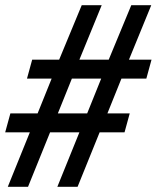

<svg xmlns="http://www.w3.org/2000/svg" viewBox="-52 -720 604 740"><path d="M338 -417 284 -283H171L225 -417ZM532 -490H445L531 -700H454L367 -490H254L340 -700H263L176 -490H72L52 -417H147L93 -283H-12L-32 -210H63L-22 0H56L141 -210H254L169 0H247L332 -210H428L448 -283H362L416 -417H512Z"/></svg>

Font: XITS
Style: Bold Italic
Weight: 700
Italic angle: -16.33°
Designer: MicroPress Inc., with final additions and corrections provided by Coen Hoffman, Elsevier (retired)
Version: Version 1.302